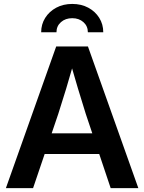

<svg xmlns="http://www.w3.org/2000/svg" viewBox="-20 -966 741 986"><path d="M10.3 0 268.6 -727.5H431.6L690.4 0H548.3L420.4 -381.3Q401.4 -441.4 380.6 -510.7Q359.9 -580.1 333 -673.3H367.2Q340.8 -580.1 319.8 -510.7Q298.8 -441.4 279.3 -381.3L149.9 0ZM163.1 -175.3V-281.2H538.1V-175.3ZM351.1 -945.8Q397.5 -945.8 433.3 -926.5Q469.2 -907.2 489.7 -874.3Q510.3 -841.3 510.3 -800.3H431.2Q431.2 -832 408.4 -852.3Q385.7 -872.6 351.1 -872.6Q315.9 -872.6 293 -852.3Q270 -832 270 -800.3H191.4Q191.4 -841.3 212.2 -874.3Q232.9 -907.2 268.8 -926.5Q304.7 -945.8 351.1 -945.8Z"/></svg>

Font: Inter 28pt SemiBold
Style: Regular
Weight: 600
Designer: Rasmus Andersson
Foundry: rsms
Version: Version 4.001;git-66647c0bb